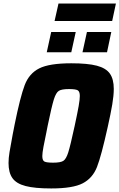

<svg xmlns="http://www.w3.org/2000/svg" viewBox="-20 -1052 672 1080"><path d="M28 -135Q28 -163 33.5 -196Q39 -229 52 -299Q54 -309 56.5 -321.5Q59 -334 62 -350Q94 -508 119 -573.5Q144 -639 201 -667.5Q258 -696 381 -696Q473 -696 524.5 -682.5Q576 -669 598 -638Q620 -607 620 -552Q620 -515 611.5 -464.5Q603 -414 586 -338Q550 -175 525.5 -112.5Q501 -50 445.5 -21Q390 8 268 8Q176 8 124 -5.5Q72 -19 50 -50Q28 -81 28 -135ZM400 -344Q416 -418 422.5 -455.5Q429 -493 429 -512Q429 -538 416.5 -544.5Q404 -551 368 -551Q327 -551 311 -541Q295 -531 283 -493Q271 -455 248 -344L241 -308Q231 -261 224.5 -226Q218 -191 218 -174Q218 -149 230.5 -143Q243 -137 279 -137Q320 -137 336 -147Q352 -157 364 -195Q376 -233 400 -344ZM243 -758 268 -872H406L381 -758ZM444 -758 469 -872H606L582 -758ZM287 -934 309 -1032H632L611 -934Z"/></svg>

Font: Saira Semi Condensed ExtraBold
Style: Italic
Weight: 800
Width: 4
Italic angle: -12°
Designer: Hector Gatti with collaboration of the Omnibus-Type team
Foundry: Omnibus-Type
Version: Version 1.001; ttfautohint (v1.8)